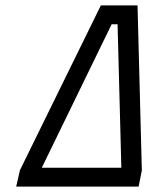

<svg xmlns="http://www.w3.org/2000/svg" viewBox="-20 -692 570 712"><path d="M354 -672H490L506 -60L494 0H40L54 -61ZM394 -602 135 -70H430L416 -602Z"/></svg>

Font: Panefresco 400wt
Style: Italic
Weight: 400
Foundry: Campivisivi & Chank Co
Version: Version 1.001